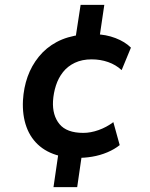

<svg xmlns="http://www.w3.org/2000/svg" viewBox="-20 -649 616 786"><path d="M199 117 221 -34 237 -8Q181 -19 143.5 -50Q106 -81 88.5 -129Q71 -177 74 -238Q77 -290 93 -335Q109 -380 139 -417Q169 -454 212 -477Q255 -500 313 -507L286 -473L310 -629H407L385 -480L369 -509Q414 -508 453 -493Q492 -478 516 -454L478 -362Q454 -384 422.5 -395Q391 -406 355 -406Q316 -406 286.5 -392Q257 -378 238 -354Q219 -330 209 -299Q199 -268 197 -235Q194 -177 223.5 -141Q253 -105 321 -105Q351 -105 383.5 -116.5Q416 -128 444 -149L470 -55Q449 -38 419.5 -25.5Q390 -13 357 -7.5Q324 -2 295 -3L317 -28L296 117Z"/></svg>

Font: Nunitoga
Style: Bold Italic
Weight: 700
Italic angle: -9°
Designer: Vernon Adams
Foundry: Vernon Adams
Version: Version 1.0